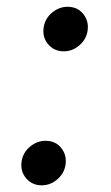

<svg xmlns="http://www.w3.org/2000/svg" viewBox="-20 -540 328 566"><path d="M103 6.3Q74.7 6.3 56.9 -14.6Q39.1 -35.6 43.9 -65.4Q48.3 -91.3 69.1 -108.2Q89.8 -125 113.8 -125Q143.6 -125 160.4 -104Q177.2 -83 173.3 -55.2Q169.9 -29.8 149.4 -11.7Q128.9 6.3 103 6.3ZM168 -388.7Q139.6 -388.7 121.8 -409.7Q104 -430.7 108.9 -460.4Q113.3 -486.3 134 -503.2Q154.8 -520 178.7 -520Q208.5 -520 225.3 -499Q242.2 -478 238.3 -450.2Q234.9 -424.8 214.4 -406.7Q193.8 -388.7 168 -388.7Z"/></svg>

Font: Adwaita Sans
Style: Italic
Weight: 400
Italic angle: -9.39999°
Designer: Rasmus Andersson
Foundry: rsms
Version: Version 4.001;git-9221beed3